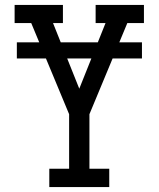

<svg xmlns="http://www.w3.org/2000/svg" viewBox="-20 -755 640 775"><path d="M421 0H179V-74H259V-294L106 -662H39V-735H234V-662H194L300 -397L406 -662H366V-735H561V-662H494L341 -294V-74H421ZM553 -519H48V-584H553Z"/></svg>

Font: Iosevka Etoile
Style: Regular
Weight: 400
Designer: Belleve Invis
Foundry: Belleve Invis
Version: Version 33.2.4